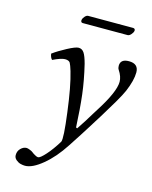

<svg xmlns="http://www.w3.org/2000/svg" viewBox="-125 -695 799 1010"><g transform="rotate(15 274.5 -190.0)"><path d="M352.5 0 307.1 69.8Q259.3 143.6 204.6 188.5Q149.9 233.9 109.9 233.9Q99.1 233.9 86.2 230.7Q73.2 227.5 61 217.3Q48.8 207 48.8 191.9Q48.8 169.9 63.5 155.5Q78.1 141.1 95.2 141.1Q101.1 141.1 113 145.8Q125 150.4 129.9 154.8Q136.2 160.2 147.5 166.5Q158.7 172.9 165 172.9Q176.3 172.9 204.6 141.4Q232.9 109.9 262.2 62Q271 42.5 252.9 -95.7Q235.8 -231.9 212.9 -309.1Q203.6 -339.8 197.3 -351.1Q190.4 -362.3 169.4 -362.3Q148.9 -362.3 104 -340.8Q93.8 -351.1 90.8 -371.6Q120.1 -393.1 163.3 -416Q206.5 -439 223.1 -439Q241.7 -439 252.9 -422.4Q264.2 -405.8 274.9 -365.2Q295.4 -280.3 304.2 -206.1Q313 -131.8 317.9 -30.3L324.7 -27.3Q336.4 -43.9 355.5 -74.2L387.7 -126.5L401.4 -148.4Q477.1 -266.6 477.1 -321.3Q477.1 -349.6 456.1 -381.3Q450.7 -389.2 450.7 -401.9Q450.7 -439 497.1 -439Q549.3 -439 549.3 -391.6Q549.3 -348.6 522.5 -285.2Q512.7 -262.2 486.3 -216.8L434.6 -130.9L382.8 -47.9Q356 -5.9 352.5 0ZM453.6 -569.8H209.5Q203.1 -569.8 200.7 -574.5Q198.2 -579.1 199.7 -585Q201.7 -594.7 210.4 -604.2Q219.2 -613.8 227.5 -613.8H472.2Q479 -613.8 481.7 -609.6Q484.4 -605.5 483.4 -600.1Q481.4 -590.3 472.2 -580.1Q462.9 -569.8 453.6 -569.8Z"/></g></svg>

Font: Linux Libertine G
Style: Italic
Weight: 400
Italic angle: -12°
Designer: Philipp H. Poll
Foundry: Philipp H. Poll
Version: Version 5.1.3